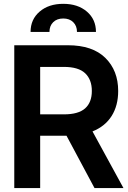

<svg xmlns="http://www.w3.org/2000/svg" viewBox="-20 -958 653 978"><path d="M52.7 0V-727.5H325.7Q451.2 -727.5 516.6 -663.1Q582 -598.6 582 -494.6Q582 -420.4 548.8 -367.4Q515.6 -314.5 451.2 -288.6L608.9 0H461.4L318.8 -266.6H184.6V0ZM305.2 -617.2H184.6V-375.5H305.7Q379.4 -375.5 413.6 -406Q447.8 -436.5 447.8 -494.6Q447.8 -552.7 413.6 -585Q379.4 -617.2 305.2 -617.2ZM135.7 -795.4Q135.7 -859.4 181.9 -898.9Q228 -938.5 302.2 -938.5Q376.5 -938.5 422.6 -898.9Q468.8 -859.4 468.8 -795.4H372.1Q372.1 -826.2 353 -845Q334 -863.8 302.2 -863.8Q270 -863.8 251 -845Q231.9 -826.2 231.9 -795.4Z"/></svg>

Font: Inter Tight SemiBold
Style: Regular
Weight: 600
Designer: Rasmus Andersson
Foundry: rsms
Version: Version 3.004; ttfautohint (v1.8.4.7-5d5b)